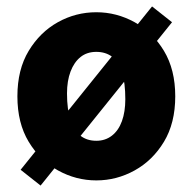

<svg xmlns="http://www.w3.org/2000/svg" viewBox="-20 -548 598 596"><path d="M279 12Q216 12 160 -19Q104 -50 69 -108Q34 -166 34 -249Q34 -332 69 -390Q104 -448 159.5 -479Q215 -510 279 -510Q342 -510 398 -479Q454 -448 489 -390Q524 -332 524 -249Q524 -166 489 -108Q454 -50 398 -19Q342 12 279 12ZM279 -111Q307 -111 327.5 -127Q348 -143 358.5 -172Q369 -201 369 -240Q369 -290 359 -323Q349 -356 328.5 -371.5Q308 -387 279 -387Q250 -387 230 -371Q210 -355 199 -326Q188 -297 188 -258Q188 -208 199 -175Q210 -142 230 -126.5Q250 -111 279 -111ZM106 28 44 -21 452 -528 514 -479Z"/></svg>

Font: Source Sans 3 ExtraLight ExtraBold
Style: Regular
Weight: 800
Version: Version 3.052;hotconv 1.1.0;makeotfexe 2.6.0